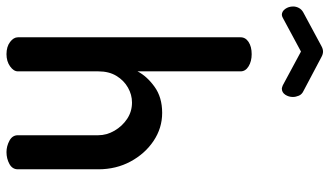

<svg xmlns="http://www.w3.org/2000/svg" viewBox="-271 -784 1016 592"><g transform="rotate(90 237.0 -488.0)"><path d="M108 0Q85 0 70.5 -11Q56 -22 56 -35V-722Q56 -737 70.5 -746.5Q85 -756 108 -756Q130 -756 145.5 -746.5Q161 -737 161 -722V-404Q176 -433 208.5 -456.5Q241 -480 289 -480Q336 -480 375.5 -453.5Q415 -427 439 -382.5Q463 -338 463 -283V-35Q463 -18 446.5 -9Q430 0 410 0Q392 0 375 -9Q358 -18 358 -35V-283Q358 -309 344 -333Q330 -357 307.5 -372Q285 -387 257 -387Q233 -387 211 -374.5Q189 -362 175 -339Q161 -316 161 -283V-35Q161 -22 145.5 -11Q130 0 108 0ZM-13 -849Q-24 -849 -31.5 -859.5Q-39 -870 -39 -884Q-39 -893 -34.5 -901.5Q-30 -910 -21 -915L83 -971Q92 -976 100 -976Q108 -976 117 -971L221 -916Q232 -911 236 -901.5Q240 -892 240 -883Q240 -870 233 -859.5Q226 -849 214 -849Q212 -849 209.5 -850Q207 -851 204 -852L100 -908L-4 -852Q-6 -851 -8.5 -850Q-11 -849 -13 -849Z"/></g></svg>

Font: Dosis ExtraLight SemiBold
Style: Regular
Weight: 600
Version: Version 3.001; ttfautohint (v1.8.2)